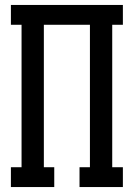

<svg xmlns="http://www.w3.org/2000/svg" viewBox="-20 -755 540 775"><path d="M24 0V-80H67V-655H24V-735H476V-655H433V-80H476V0H301V-80H343V-655H157V-80H199V0Z"/></svg>

Font: Iosevka Curly Slab Medium
Style: Regular
Weight: 500
Monospace: yes
Designer: Belleve Invis
Foundry: Belleve Invis
Version: Version 22.1.2; ttfautohint (v1.8.4)